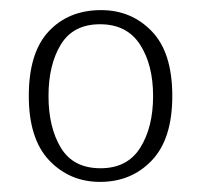

<svg xmlns="http://www.w3.org/2000/svg" viewBox="-20 -740 398 380"><path d="M178 -380Q118 -380 77.5 -422.5Q37 -465 37 -550Q37 -636 76.5 -678Q116 -720 180 -720Q240 -720 280.5 -678Q321 -636 321 -550Q321 -465 280.5 -422.5Q240 -380 178 -380ZM179 -407Q232 -407 257.5 -447.5Q283 -488 283 -550Q283 -612 257 -652Q231 -692 178 -692Q125 -692 100.5 -652Q76 -612 76 -550Q76 -488 100.5 -447.5Q125 -407 179 -407Z"/></svg>

Font: Noto Serif Thai ExtraLight
Style: Regular
Weight: 250
Version: Version 2.001